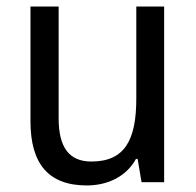

<svg xmlns="http://www.w3.org/2000/svg" viewBox="-20 -556 599 586"><path d="M481 -536H396V-255C396 -129 361 -63 259 -63C191 -63 159 -106 159 -195V-536H73V-186C73 -56 128 10 245 10C307 10 365 -16 395 -71H400L412 0H481Z"/></svg>

Font: Noto Sans Georgian SemiCondensed
Style: Regular
Weight: 400
Width: 4
Designer: Monotype Design Team, Akaki Razmadze
Foundry: Google LLC
Version: Version 2.005